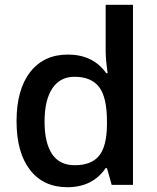

<svg xmlns="http://www.w3.org/2000/svg" viewBox="-20 -780 663 810"><path d="M264.2 9.8Q163.1 9.8 106.4 -63.5Q49.8 -136.7 49.8 -269Q49.8 -401.9 107.2 -475.8Q164.6 -549.8 266.1 -549.8Q372.6 -549.8 428.2 -471.2H434.1Q425.8 -529.3 425.8 -563V-759.8H541V0H451.2L431.2 -70.8H425.8Q370.6 9.8 264.2 9.8ZM294.9 -83Q365.7 -83 397.9 -122.8Q430.2 -162.6 431.2 -252V-268.1Q431.2 -370.1 397.9 -413.1Q364.7 -456.1 293.9 -456.1Q233.4 -456.1 200.7 -407Q168 -357.9 168 -267.1Q168 -177.2 199.7 -130.1Q231.4 -83 294.9 -83Z"/></svg>

Font: JBL Sans
Style: Semibold
Weight: 600
Version: Version 1.10